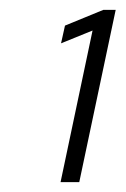

<svg xmlns="http://www.w3.org/2000/svg" viewBox="-20 -720 255 390"><path d="M103 -350 168 -658 104 -632 112 -668 190 -700H215L141 -350Z"/></svg>

Font: Red Hat Text VF
Style: Italic
Weight: 300
Italic angle: -12°
Designer: Pentagram, MCKL
Foundry: Pentagram, MCKL
Version: Version 1.023